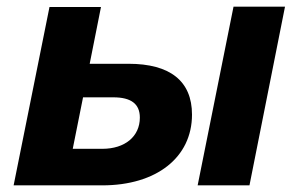

<svg xmlns="http://www.w3.org/2000/svg" viewBox="-20 -558 899 578"><path d="M575 0H731L838 -538H683ZM367 -366H250L284 -537H129L21 0H288C451 0 558 -84 558 -213C558 -314 492 -366 367 -366ZM288 -110H199L230 -265H321C375 -265 401 -245 401 -204C401 -147 356 -110 288 -110Z"/></svg>

Font: AWKNG-Font
Style: Bold Italic
Weight: 700
Italic angle: -11.3°
Designer: Awakening Church
Foundry: Awakening Church
Version: Version 1.700;PS 001.700;hotconv 1.0.88;makeotf.lib2.5.64775